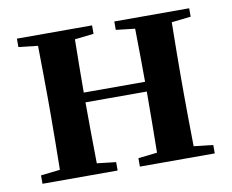

<svg xmlns="http://www.w3.org/2000/svg" viewBox="-64 -616 842 697"><g transform="rotate(-10 357.0 -267.5)"><path d="M316 0V-31L246 -39C245 -115 244 -190 244 -264H470C470 -190 469 -115 468 -39L398 -31V0H674V-31L603 -39C602 -115 601 -180 601 -235V-300C601 -355 602 -420 603 -496L674 -504V-535H398V-504L468 -496C469 -423 470 -357 470 -300H244C244 -356 245 -421 246 -496L316 -504V-535H39V-504L110 -496C111 -420 112 -355 112 -300V-235C112 -180 111 -115 110 -39L39 -31V0Z"/></g></svg>

Font: AllPunType Bold
Style: Regular
Weight: 700
Version: 1.0